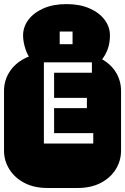

<svg xmlns="http://www.w3.org/2000/svg" viewBox="-22 -935 622 955"><path d="M213.9 0Q147.9 0 99.6 -25.1Q51.3 -50.3 24.7 -92.8Q-2 -135.3 -2 -186V-482.9Q-2 -534.2 24.7 -576.4Q51.3 -618.7 99.6 -643.8Q147.9 -668.9 213.9 -668.9H364.3Q430.2 -668.9 478.8 -643.8Q527.3 -618.7 553.7 -576.4Q580.1 -534.2 580.1 -482.9V-186Q580.1 -135.3 553.7 -92.8Q527.3 -50.3 478.8 -25.1Q430.2 0 364.3 0ZM196.3 -221.2H441.9V-272.9H247.1V-397H410.2V-448.2H247.1V-573.2H435.1V-625H196.3ZM139.6 -631.3Q117.2 -652.8 105 -689.9Q92.8 -727.1 92.8 -758.8Q92.8 -801.3 119.4 -836.7Q146 -872.1 194.3 -893.3Q242.7 -914.6 308.6 -914.6Q375 -914.6 423.3 -893.3Q471.7 -872.1 498.3 -836.7Q524.9 -801.3 524.9 -758.8Q524.9 -720.7 513.2 -689.2Q501.5 -657.7 479 -631.3ZM274.9 -715.3H338.9V-778.3H274.9Z"/></svg>

Font: Monofett
Style: Regular
Weight: 400
Designer: Vernon Adams
Foundry: Vernon Adams
Version: Version 1.100; ttfautohint (v1.8.4.7-5d5b);gftools[0.9.28]